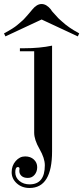

<svg xmlns="http://www.w3.org/2000/svg" viewBox="-57 -700 414 955"><path d="M32 131Q19 131 19 157Q19 183 39.5 200Q60 217 90 217Q166 217 166 122Q166 87 139.5 41Q113 -5 113 -40V-445H42V-460H63Q141 -460 202 -473V53Q202 235 90 235Q52 235 26.5 212Q1 189 1 156.5Q1 124 21 101Q41 78 68 78Q95 78 111.5 93.5Q128 109 128 131.5Q128 154 115 169.5Q102 185 81.5 185Q61 185 50 175Q39 165 39 150L40 139Q40 131 32 131ZM196 -653Q200 -645 209 -636Q218 -627 225.5 -618Q233 -609 238.5 -604.5Q244 -600 253 -591.5Q262 -583 270 -577Q278 -571 289 -563Q306 -551 337 -534L330 -519L150 -603L-30 -519L-37 -534Q10 -559 29.5 -576Q49 -593 54.5 -597.5Q60 -602 70 -613.5Q80 -625 82 -627Q84 -629 94 -641L104 -653Q126 -680 150 -680Q174 -680 196 -653Z"/></svg>

Font: Elsie
Style: Regular
Weight: 400
Designer: Alejandro Inler
Foundry: Alejandro Inler
Version: 1.002